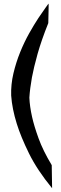

<svg xmlns="http://www.w3.org/2000/svg" viewBox="-20 -878 330 1031"><path d="M259.8 132.8Q179.7 35.2 135.7 -54.2Q91.8 -143.6 70.3 -212.9Q44.9 -293.9 40 -365.2Q38.1 -424.8 52.2 -484.4Q66.4 -543.9 88.4 -598.1Q110.4 -652.3 136.7 -699.2Q163.1 -746.1 186 -780.8Q209 -815.4 224.1 -835.9Q239.3 -856.4 240.2 -858.4Q241.2 -858.4 241.2 -847.7Q241.2 -837.9 240.7 -816.9Q240.2 -795.9 239.3 -753.9Q202.1 -661.1 181.6 -587.9Q161.1 -514.6 151.4 -461.9Q140.6 -401.4 137.7 -353.5Q139.6 -306.6 152.3 -250Q163.1 -201.2 187 -135.3Q210.9 -69.3 257.8 8.8L259.8 132.8Z"/></svg>

Font: Irish Growler
Style: Regular
Weight: 400
Designer: Squid
Foundry: Font Diner, Inc DBA Sideshow
Version: Version 1.000